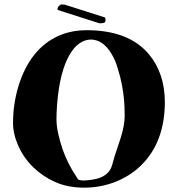

<svg xmlns="http://www.w3.org/2000/svg" viewBox="-20 -835 820 884"><path d="M512 2Q443 29 367.5 29Q292 29 234 3Q176 -23 132.5 -65.5Q89 -108 64.5 -163Q40 -218 40 -268.5Q40 -319 48 -366Q56 -414 72 -460Q130 -624 264 -676Q316 -696 378 -696Q572 -696 665 -586Q739 -498 739 -363Q738 -182 632 -76Q582 -26 512 2ZM243 -356Q240 -318 240 -286.5Q240 -255 248 -220Q256 -184 268 -148Q293 -77 337 -13Q340 -4 365 -4Q381 -4 406 -8Q480 -19 496 -74Q507 -116 517.5 -145.5Q528 -175 536 -201Q554 -259 554 -301.5Q554 -344 551 -377Q548 -410 541 -446.5Q534 -483 522 -520Q512 -556 494 -586Q455 -652 399 -653Q341 -652 301 -584Q255 -506 243 -356ZM465 -751 466 -746Q466 -734 461 -731Q456 -728 445 -728H438Q436 -728 434 -729L246 -789Q245 -789 245 -790V-792Q245 -803 253 -809Q260 -815 265 -815L266 -814H272H277L465 -754Z"/></svg>

Font: Miltonian Tattoo
Style: Regular
Weight: 400
Designer: Pablo Impallari
Foundry: Pablo Impallari
Version: Version 1.008